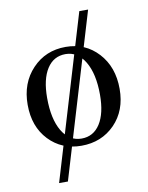

<svg xmlns="http://www.w3.org/2000/svg" viewBox="-90 -710 728 944"><g transform="rotate(-10 274.0 -237.5)"><path d="M274.9 -25.4Q334.5 -25.4 367.7 -77.4Q400.9 -129.4 400.9 -222.2Q400.9 -326.7 364.7 -387.5Q328.6 -448.2 268.1 -448.2Q208.5 -448.2 175.3 -396.5Q142.1 -344.7 142.1 -251.5Q142.1 -146.5 177.7 -85.9Q213.4 -25.4 274.9 -25.4ZM268.1 9.3Q169.9 9.3 106 -58.1Q42 -125.5 42 -234.9Q42 -343.3 108.2 -413.1Q174.3 -482.9 274.9 -482.9Q373 -482.9 437 -413.1Q501 -343.3 501 -233.9Q501 -125.5 435.1 -58.1Q369.1 9.3 268.1 9.3ZM171.4 170.9H127.4L372.1 -644.5H416Z"/></g></svg>

Font: Kelvinch
Style: Regular
Weight: 400
Designer: Paul James MIller
Foundry: High-Logic / Made with FontCreator
Version: Version 3.30 September 23, 2016